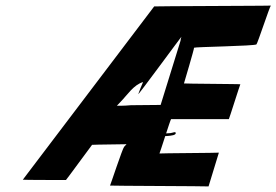

<svg xmlns="http://www.w3.org/2000/svg" viewBox="-20 -692 990 688"><path d="M514.9 -183C509.7 -169 501.5 -152 497.8 -140C492.8 -127 500.1 -118 514 -121C529.2 -125 548.4 -132 565.7 -133C570.7 -133 580.7 -130 584.4 -132C597.8 -140 572.4 -142 567.4 -142C557.1 -141 551.8 -140 539.9 -137C529 -134 499 -121 506.5 -139C510.2 -151 517.8 -166 523 -180C531.6 -182 529.4 -191 528 -193L528.6 -195L530.1 -200C532.8 -199 535.1 -200 537.5 -201C550 -206 610.5 -201 609.7 -215C609.9 -222 599 -216 590.7 -215C573.1 -213 548.7 -215 533.9 -209C542 -229 550.6 -257 559.8 -274L561 -278C581.8 -284 608.7 -287 631.1 -288C637.1 -288 639.8 -297 633.8 -297C610.9 -294 580.2 -295 559.4 -286C554.4 -286 542.6 -280 538 -278C521.5 -273 507 -255 494 -242C491.1 -239 485.2 -233 478.8 -225C461.7 -205 442.9 -186 424.8 -166C418.6 -159 376.5 -31 374.3 -27C373.9 -26 727.6 -25 727.3 -24L764.3 -145C764 -144 550.7 -143 551.4 -142C552.1 -141 591 -265 593 -265H800C801 -265 839.9 -389 841.2 -390C842.5 -391 638.8 -392 639.2 -393C639.8 -395 677 -520 675.3 -521C677.2 -524 893.1 -527 899 -533C903.5 -538 945.9 -667 950.5 -672C952.1 -671 531.8 -670 532.5 -669L61.7 -48C62.4 -47 215.4 -47 216.4 -47C217.4 -47 308.6 -172 309.9 -173C311.2 -174 456.5 -175 456.8 -176C457.4 -178 456.7 -179 455 -180H467C481 -180 500.3 -181 514.9 -183ZM555.6 -316C552.6 -316 453.3 -315 449.3 -315C438 -314 422.7 -313 411.7 -313H399.7H398.7C404.5 -319 409.1 -324 412 -327C436.6 -352 458.6 -388 492.7 -398C487.3 -387 480.5 -368 475.5 -355C473.1 -347 633 -566 630.2 -560C627.4 -554 627.8 -549 626.9 -546C626.6 -545 555.9 -317 555.6 -316Z"/></svg>

Font: Hussar Wojna
Style: 3Obl
Weight: 400
Designer: Robert Jablonski
Foundry: Cannot Into Space Fonts
Version: Version 1.01